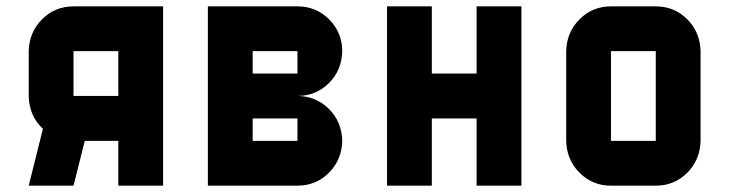

<svg xmlns="http://www.w3.org/2000/svg" viewBox="-20 -587 2306 607"><path d="M212.4 -283.7H354V-425.3H212.4ZM212.4 -566.9H495.6V0H354V-141.6H248L212.4 0H70.8L115.7 -179.7Q72.3 -220.2 70.8 -283.2V-425.3Q72.3 -485.4 113 -526.1Q153.8 -566.9 212.4 -566.9Z M920.4 0H637.2V-566.9H920.4Q979 -566.9 1020 -526.4Q1062 -483.9 1062 -425.3Q1060.5 -364.7 1019.8 -324.2Q979 -283.7 920.4 -283.7Q979 -283.2 1019.8 -242.7Q1060.5 -202.1 1062 -141.6Q1060.5 -81.5 1019.8 -40.8Q979 0 920.4 0ZM920.4 -141.6V-212.4H778.8V-141.6ZM920.4 -354.5V-425.3H778.8V-354.5Z M1486.8 -566.9H1628.4V0H1486.8V-212.4H1345.2V0H1203.6V-566.9H1345.2V-354.5H1486.8Z M2053.2 -141.6V-425.3H1911.6V-141.6ZM2194.8 -141.6Q2193.4 -81.5 2152.6 -40.8Q2111.8 0 2053.2 0H1911.6Q1853 0 1812.3 -40.8Q1771.5 -81.5 1770 -141.6V-425.3Q1771.5 -485.4 1812.3 -526.1Q1853 -566.9 1911.6 -566.9H2053.2Q2111.8 -566.9 2152.6 -526.1Q2193.4 -485.4 2194.8 -425.3Z"/></svg>

Font: Blazma
Style: Regular
Weight: 400
Designer: GGBotNet
Version: 1.00